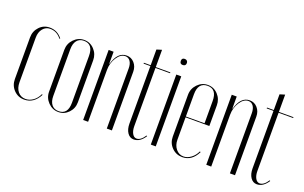

<svg xmlns="http://www.w3.org/2000/svg" viewBox="-76 -943 2016 1275"><g transform="rotate(20 932.0 -305.0)"><path d="M39 -394Q39 -439 68.5 -470Q98 -501 141 -501Q196 -501 230 -456L225 -453Q194 -494 146 -494Q115 -494 95 -469.5Q75 -445 75 -406V-91Q75 -50 95.5 -25Q116 0 150 0Q178 0 203 -18Q228 -36 242 -67L248 -65Q211 7 143 7Q99 7 69 -24Q39 -55 39 -100Z M485 -395V-99Q485 -55 455.5 -24Q426 7 384 7Q342 7 311.5 -24.5Q281 -56 281 -99V-395Q281 -439 311.5 -470.5Q342 -502 384 -502Q426 -502 455.5 -470.5Q485 -439 485 -395ZM384 -496Q352 -496 334.5 -474Q317 -452 317 -412V-82Q317 -43 334.5 -21Q352 1 384 1Q449 1 449 -82V-412Q449 -496 384 -496Z M595 -410Q620 -501 684 -501Q717 -501 739 -476Q761 -451 761 -414V0H725V-425Q725 -457 712 -475.5Q699 -494 677 -494Q644 -494 618.5 -455Q593 -416 593 -366V0H558V-495H593V-410Z M917 7Q889 7 872 -18Q855 -43 855 -83V-489H807V-495H855V-606L891 -617V-495H994V-489H891V-78Q891 -46 902.5 -25.5Q914 -5 933 -5Q962 -5 989 -47L994 -44Q961 7 917 7Z M1033 -591Q1033 -612 1054 -612Q1064 -612 1070 -606Q1076 -600 1076 -591Q1076 -569 1054 -569Q1033 -569 1033 -591ZM1036 -495H1071V0H1036Z M1155 -395Q1155 -439 1185.5 -470.5Q1216 -502 1258 -502Q1300 -502 1329.5 -470.5Q1359 -439 1359 -395V-249H1191V-91Q1191 -52 1212.5 -26Q1234 0 1266 0Q1293 0 1318.5 -19Q1344 -38 1358 -69L1364 -66Q1328 7 1260 7Q1216 7 1185.5 -24Q1155 -55 1155 -100ZM1191 -255H1323V-412Q1323 -496 1258 -496Q1191 -496 1191 -412Z M1465 -410Q1490 -501 1554 -501Q1587 -501 1609 -476Q1631 -451 1631 -414V0H1595V-425Q1595 -457 1582 -475.5Q1569 -494 1547 -494Q1514 -494 1488.5 -455Q1463 -416 1463 -366V0H1428V-495H1463V-410Z M1787 7Q1759 7 1742 -18Q1725 -43 1725 -83V-489H1677V-495H1725V-606L1761 -617V-495H1864V-489H1761V-78Q1761 -46 1772.5 -25.5Q1784 -5 1803 -5Q1832 -5 1859 -47L1864 -44Q1831 7 1787 7Z"/></g></svg>

Font: Moniqa ExtLt Narrow Display
Style: Regular
Weight: 200
Width: 4
Designer: Rajesh Rajput
Foundry: Rajesh Rajput
Version: Version 1.000